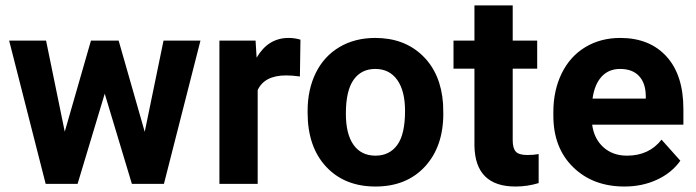

<svg xmlns="http://www.w3.org/2000/svg" viewBox="-20 -678 2566 708"><path d="M513.7 -191.9 583 -528.3H719.2L584.5 0H466.3L366.2 -332.5L266.1 0H148.4L13.7 -528.3H149.9L218.8 -192.4L315.4 -528.3H417.5Z M1085.9 -396Q1057.1 -399.9 1035.2 -399.9Q955.1 -399.9 930.2 -345.7V0H789.1V-528.3H922.4L926.3 -465.3Q968.8 -538.1 1043.9 -538.1Q1067.4 -538.1 1087.9 -531.7Z M1114.3 -269Q1114.3 -347.7 1144.5 -409.2Q1174.8 -470.7 1231.7 -504.4Q1288.6 -538.1 1363.8 -538.1Q1470.7 -538.1 1538.3 -472.7Q1606 -407.2 1613.8 -294.9L1614.7 -258.8Q1614.7 -137.2 1546.9 -63.7Q1479 9.8 1364.7 9.8Q1250.5 9.8 1182.4 -63.5Q1114.3 -136.7 1114.3 -262.7ZM1255.4 -258.8Q1255.4 -183.6 1283.7 -143.8Q1312 -104 1364.7 -104Q1416 -104 1444.8 -143.3Q1473.6 -182.6 1473.6 -269Q1473.6 -342.8 1444.8 -383.3Q1416 -423.8 1363.8 -423.8Q1312 -423.8 1283.7 -383.5Q1255.4 -343.3 1255.4 -258.8Z M1870.6 -658.2V-528.3H1960.9V-424.8H1870.6V-161.1Q1870.6 -131.8 1881.8 -119.1Q1893.1 -106.4 1924.8 -106.4Q1948.2 -106.4 1966.3 -109.9V-2.9Q1924.8 9.8 1880.9 9.8Q1732.4 9.8 1729.5 -140.1V-424.8H1652.3V-528.3H1729.5V-658.2Z M2282.7 9.8Q2166.5 9.8 2093.5 -61.5Q2020.5 -132.8 2020.5 -251.5V-265.1Q2020.5 -344.7 2051.3 -407.5Q2082 -470.2 2138.4 -504.2Q2194.8 -538.1 2267.1 -538.1Q2375.5 -538.1 2437.7 -469.7Q2500 -401.4 2500 -275.9V-218.3H2163.6Q2170.4 -166.5 2204.8 -135.3Q2239.3 -104 2292 -104Q2373.5 -104 2419.4 -163.1L2488.8 -85.4Q2457 -40.5 2402.8 -15.4Q2348.6 9.8 2282.7 9.8ZM2266.6 -423.8Q2224.6 -423.8 2198.5 -395.5Q2172.4 -367.2 2165 -314.5H2361.3V-325.7Q2360.4 -372.6 2335.9 -398.2Q2311.5 -423.8 2266.6 -423.8Z"/></svg>

Font: RobotoInd
Style: Bold
Weight: 700
Designer: Google
Version: Version 2.001150; 2014